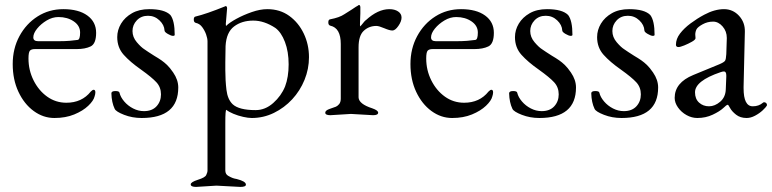

<svg xmlns="http://www.w3.org/2000/svg" viewBox="-20 -450 3037 755"><path d="M352 -71Q348 -54 327 -34Q306 -14 272 0Q238 14 194 14Q150 14 112.5 -13.5Q75 -41 52.5 -89Q30 -137 30 -198Q30 -259 56.5 -308Q83 -357 128 -385.5Q173 -414 229 -414Q289 -414 323.5 -389Q358 -364 358 -321Q358 -278 336.5 -267.5Q315 -257 281 -257H117Q103 -257 97.5 -250.5Q92 -244 92 -220Q92 -174 112 -134Q132 -94 165.5 -70Q199 -46 241 -46Q302 -46 337 -90Q344 -97 348 -97Q355 -97 355 -87Q355 -80 352 -71ZM111 -303Q111 -288 130 -288H212Q235 -288 253.5 -289.5Q272 -291 285 -293Q295 -294 295 -322Q295 -349 270 -366Q245 -383 210 -383Q186 -383 163.5 -369.5Q141 -356 126 -337.5Q111 -319 111 -303Z M681 -106Q681 14 537 14Q500 14 468 1.5Q436 -11 431 -22Q419 -47 418 -83Q418 -92 434 -92Q449 -92 450 -85Q454 -68 468.5 -51Q483 -34 503.5 -23.5Q524 -13 546 -13Q578 -13 595.5 -32Q613 -51 613 -79Q613 -107 595 -126.5Q577 -146 535 -176Q492 -206 466.5 -234.5Q441 -263 441 -304Q441 -332 456 -357Q471 -382 499 -398Q527 -414 567 -414Q627 -414 650 -391Q667 -369 667 -313Q667 -309 660 -309Q653 -309 640 -316.5Q627 -324 627 -330Q626 -352 607 -370Q588 -388 562 -388Q535 -388 518 -370Q501 -352 501 -328Q501 -304 518 -284Q535 -264 548 -256Q554 -252 563.5 -245.5Q573 -239 586 -231Q603 -221 614.5 -213Q626 -205 637 -194.5Q648 -184 661 -165Q681 -136 681 -106Z M831 280 751 285Q730 285 730 275Q730 266 758 257Q787 248 791 238Q796 228 796 220V-287Q796 -299 790.5 -314.5Q785 -330 775 -343.5Q765 -357 750 -360Q742 -362 742 -373Q742 -384 749 -385Q770 -390 799 -400Q828 -410 865 -425L866 -426H867Q873 -426 873 -417L868 -357Q868 -349 869 -348Q882 -361 909.5 -376Q937 -391 970 -402.5Q1003 -414 1031 -414Q1081 -414 1117.5 -387.5Q1154 -361 1174.5 -318Q1195 -275 1195 -225Q1195 -179 1177.5 -136Q1160 -93 1129 -59.5Q1098 -26 1057 -6Q1016 14 970 14Q956 14 936 9.5Q916 5 898 -2.5Q880 -10 870 -18Q866 -18 866 33V220Q866 235 877.5 241.5Q889 248 895 250Q897 251 901.5 252Q906 253 911 254Q947 263 947 276Q947 285 925 285ZM895 -40Q920 -17 985 -17Q1023 -17 1054.5 -45Q1086 -73 1101 -110Q1115 -147 1115 -197Q1115 -247 1100.5 -285Q1086 -323 1063 -340Q1019 -369 976 -369Q931 -369 900.5 -346Q870 -323 867 -269L866 -205V-174Q866 -134 870.5 -96.5Q875 -59 895 -40Z M1360 -2 1279 3Q1259 3 1259 -7Q1259 -16 1277 -22Q1295 -28 1301 -30.5Q1307 -33 1314 -41Q1320 -49 1320 -62V-277Q1320 -340 1279 -349Q1271 -351 1271 -362Q1271 -373 1278 -374Q1315 -381 1334 -394Q1351 -405 1362.5 -412Q1374 -419 1379 -423Q1390 -429 1390 -430H1393Q1396 -430 1397 -423Q1397 -410 1397 -397Q1397 -384 1396 -371Q1395 -346 1396 -346Q1396 -346 1401 -351Q1415 -369 1419 -371Q1466 -414 1511 -414Q1532 -414 1545.5 -405Q1559 -396 1559 -381Q1559 -366 1546.5 -348Q1534 -330 1523 -330Q1512 -330 1491 -339Q1470 -348 1460 -348Q1431 -348 1410.5 -329Q1390 -310 1390 -264V-67Q1391 -41 1444 -24Q1467 -16 1467 -7Q1467 3 1447 3Z M1916 -71Q1912 -54 1891 -34Q1870 -14 1836 0Q1802 14 1758 14Q1714 14 1676.5 -13.5Q1639 -41 1616.5 -89Q1594 -137 1594 -198Q1594 -259 1620.5 -308Q1647 -357 1692 -385.5Q1737 -414 1793 -414Q1853 -414 1887.5 -389Q1922 -364 1922 -321Q1922 -278 1900.5 -267.5Q1879 -257 1845 -257H1681Q1667 -257 1661.5 -250.5Q1656 -244 1656 -220Q1656 -174 1676 -134Q1696 -94 1729.5 -70Q1763 -46 1805 -46Q1866 -46 1901 -90Q1908 -97 1912 -97Q1919 -97 1919 -87Q1919 -80 1916 -71ZM1675 -303Q1675 -288 1694 -288H1776Q1799 -288 1817.5 -289.5Q1836 -291 1849 -293Q1859 -294 1859 -322Q1859 -349 1834 -366Q1809 -383 1774 -383Q1750 -383 1727.5 -369.5Q1705 -356 1690 -337.5Q1675 -319 1675 -303Z M2245 -106Q2245 14 2101 14Q2064 14 2032 1.5Q2000 -11 1995 -22Q1983 -47 1982 -83Q1982 -92 1998 -92Q2013 -92 2014 -85Q2018 -68 2032.5 -51Q2047 -34 2067.5 -23.5Q2088 -13 2110 -13Q2142 -13 2159.5 -32Q2177 -51 2177 -79Q2177 -107 2159 -126.5Q2141 -146 2099 -176Q2056 -206 2030.5 -234.5Q2005 -263 2005 -304Q2005 -332 2020 -357Q2035 -382 2063 -398Q2091 -414 2131 -414Q2191 -414 2214 -391Q2231 -369 2231 -313Q2231 -309 2224 -309Q2217 -309 2204 -316.5Q2191 -324 2191 -330Q2190 -352 2171 -370Q2152 -388 2126 -388Q2099 -388 2082 -370Q2065 -352 2065 -328Q2065 -304 2082 -284Q2099 -264 2112 -256Q2118 -252 2127.5 -245.5Q2137 -239 2150 -231Q2167 -221 2178.5 -213Q2190 -205 2201 -194.5Q2212 -184 2225 -165Q2245 -136 2245 -106Z M2568 -106Q2568 14 2424 14Q2387 14 2355 1.5Q2323 -11 2318 -22Q2306 -47 2305 -83Q2305 -92 2321 -92Q2336 -92 2337 -85Q2341 -68 2355.5 -51Q2370 -34 2390.5 -23.5Q2411 -13 2433 -13Q2465 -13 2482.5 -32Q2500 -51 2500 -79Q2500 -107 2482 -126.5Q2464 -146 2422 -176Q2379 -206 2353.5 -234.5Q2328 -263 2328 -304Q2328 -332 2343 -357Q2358 -382 2386 -398Q2414 -414 2454 -414Q2514 -414 2537 -391Q2554 -369 2554 -313Q2554 -309 2547 -309Q2540 -309 2527 -316.5Q2514 -324 2514 -330Q2513 -352 2494 -370Q2475 -388 2449 -388Q2422 -388 2405 -370Q2388 -352 2388 -328Q2388 -304 2405 -284Q2422 -264 2435 -256Q2441 -252 2450.5 -245.5Q2460 -239 2473 -231Q2490 -221 2501.5 -213Q2513 -205 2524 -194.5Q2535 -184 2548 -165Q2568 -136 2568 -106Z M2824 -25Q2810 -12 2782.5 1Q2755 14 2722 14Q2700 14 2679.5 2.5Q2659 -9 2646 -27.5Q2633 -46 2633 -65Q2633 -125 2706 -155L2808 -197Q2827 -205 2831 -211Q2835 -217 2836 -237L2838 -299V-301Q2838 -327 2821.5 -346Q2805 -365 2784 -365Q2762 -365 2743 -354.5Q2724 -344 2719 -335Q2714 -325 2714 -314L2715 -300Q2715 -294 2701 -286Q2687 -278 2671 -271.5Q2655 -265 2648 -265Q2638 -265 2638 -274Q2638 -297 2654 -318Q2670 -339 2695.5 -358Q2721 -377 2749 -392Q2790 -414 2827 -414Q2862 -414 2886 -388Q2910 -362 2909 -325L2904 -109V-103Q2904 -32 2940 -32Q2964 -32 2980 -46Q2982 -48 2985 -48Q2989 -48 2992.5 -45Q2996 -42 2996 -37V-36Q2992 -28 2979 -16Q2966 -4 2949 5Q2932 14 2916 14Q2891 14 2874.5 1Q2858 -12 2851 -25Q2844 -38 2842 -38Q2837 -38 2824 -25ZM2713 -87Q2713 -61 2729 -46.5Q2745 -32 2768 -32Q2791 -32 2812 -50Q2833 -68 2834 -99L2836 -148V-153Q2836 -169 2827 -169Q2821 -169 2813 -166Q2713 -132 2713 -87Z"/></svg>

Font: Benne
Style: Regular
Weight: 400
Designer: John-Daniel Harrington
Version: Version 1.001